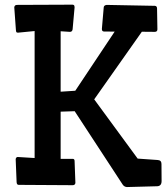

<svg xmlns="http://www.w3.org/2000/svg" viewBox="-20 -775 707 807"><path d="M417 -642.6Q408.2 -642.6 408.2 -653.3L416 -744.1Q416.5 -752.4 427.7 -754.4L631.3 -750.5Q640.1 -749.5 640.1 -739.3L641.6 -651.9Q641.6 -641.1 630.4 -641.1L576.2 -641.6L376 -357.4L558.6 -108.4L642.6 -102.5Q658.7 -101.6 658.7 -85.9L659.2 -14.2Q659.2 6.8 641.1 7.8L513.2 11.2Q502.4 10.3 496.1 1.5L293.9 -307.6L234.9 -305.7V-107.4H285.6Q293.5 -107.4 293.5 -98.1L296.9 -6.3Q295.9 3.4 285.2 3.4L58.6 2Q50.3 2 49.8 -9.8L45.9 -106Q46.9 -113.8 53.7 -115.2L125.5 -110.8V-644.5L55.7 -637.7Q50.3 -637.7 48.8 -640.1Q47.4 -642.6 46.9 -648.4L40 -744.1Q41 -754.4 51.8 -754.4L284.7 -755.4Q290 -754.9 291.5 -752.7Q293 -750.5 293.5 -744.1L285.2 -651.9Q283.7 -641.1 273.9 -641.1L234.9 -643.6V-389.6L296.4 -393.6L461.9 -642.1Z"/></svg>

Font: Wellfleet
Style: Regular
Weight: 400
Designer: Riccardo De Franceschi
Foundry: Riccardo De Franceschi
Version: Version 1.002